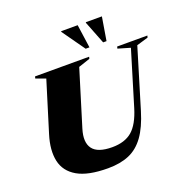

<svg xmlns="http://www.w3.org/2000/svg" viewBox="-160 -1090 1243 1259"><g transform="rotate(-20 461.0 -460.0)"><path d="M312 -287Q285 -199 319.8 -152.2Q354.5 -105.5 455.5 -105.5Q543.5 -105.5 594.8 -149.5Q646 -193.5 677.5 -297L792.5 -676.5L707 -701.5L710.5 -715H921.5L917.5 -701.5L837.5 -678L712.5 -265Q681 -160.5 636.5 -99Q592 -37.5 530 -11.2Q468 15 383 15Q243.5 15 169.8 -27.8Q96 -70.5 79.2 -147.8Q62.5 -225 94.5 -328L202 -676.5L134 -701.5L137.5 -715H515L511.5 -701.5L431 -674.5ZM538 -772H511.5L399.5 -930V-935H515ZM657 -772H633.5L571.5 -930V-935H684Z"/></g></svg>

Font: Newsreader 72pt ExtraBold
Style: Italic
Weight: 800
Italic angle: -17°
Designer: Hugues Gentile
Foundry: Production Type
Version: Version 1.003; ttfautohint (v1.8.3)